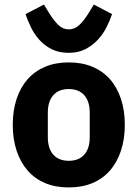

<svg xmlns="http://www.w3.org/2000/svg" viewBox="-20 -811 604 843"><path d="M36 0ZM282 12Q224 12 178.5 -7Q133 -26 101.5 -62Q70 -98 53 -149Q36 -200 36 -263Q36 -326 53 -377Q70 -428 101.5 -463.5Q133 -499 178.5 -518Q224 -537 282 -537Q340 -537 385.5 -518Q431 -499 462.5 -463.5Q494 -428 511 -377Q528 -326 528 -263Q528 -200 511 -149Q494 -98 462.5 -62Q431 -26 385.5 -7Q340 12 282 12ZM282 -105Q326 -105 350 -132Q374 -159 374 -209V-316Q374 -366 350 -393Q326 -420 282 -420Q238 -420 214 -393Q190 -366 190 -316V-209Q190 -159 214 -132Q238 -105 282 -105ZM282 -579Q238 -579 206 -595.5Q174 -612 152 -637Q130 -662 115.5 -692Q101 -722 92 -749L173 -791L193 -758Q215 -722 235.5 -702Q256 -682 282 -682Q308 -682 329 -702Q350 -722 372 -758L392 -791L472 -749Q463 -722 448 -692Q433 -662 410 -637Q387 -612 355.5 -595.5Q324 -579 282 -579Z"/></svg>

Font: Aneliza ExtraBold
Style: Regular
Weight: 800
Designer: Mike Abbink, Paul van der Laan, Pieter van Rosmalen
Foundry: Bold Monday
Version: Version 3.001;September 8, 2019;FontCreator 11.5.0.2425 64-b